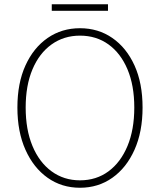

<svg xmlns="http://www.w3.org/2000/svg" viewBox="-20 -872 754 905"><path d="M357 13Q271 13 204.5 -34Q138 -81 100 -166Q62 -251 62 -365Q62 -480 100 -563.5Q138 -647 204.5 -693Q271 -739 357 -739Q443 -739 509.5 -693Q576 -647 614 -563.5Q652 -480 652 -365Q652 -251 614 -166Q576 -81 509.5 -34Q443 13 357 13ZM357 -22Q434 -22 491.5 -64.5Q549 -107 581 -184Q613 -261 613 -365Q613 -469 581 -545Q549 -621 491.5 -662.5Q434 -704 357 -704Q281 -704 223 -662.5Q165 -621 133 -545Q101 -469 101 -365Q101 -261 133 -184Q165 -107 223 -64.5Q281 -22 357 -22ZM224 -821V-852H489V-821Z"/></svg>

Font: Noto Sans SC Thin
Style: Regular
Weight: 100
Designer: Ryoko NISHIZUKA 西塚涼子 (kana, bopomofo & ideographs); Paul D. Hunt (Latin, Greek & Cyrillic); Sandoll Communications 산돌커뮤니
Foundry: Adobe
Version: Version 2.004-H2;hotconv 1.0.118;makeotfexe 2.5.65603